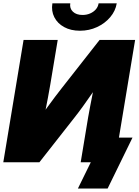

<svg xmlns="http://www.w3.org/2000/svg" viewBox="-22 -965 824 1142"><path d="M661.1 0H458L502 -265.6Q506.3 -289.6 513.7 -329.6Q521 -369.6 531.2 -419.2Q541.5 -468.8 553.7 -520L594.2 -510.7Q561 -460.9 529.8 -415.5Q498.5 -370.1 471.2 -332.3Q443.8 -294.4 420.9 -265.6L212.4 0H-2.4L118.2 -727.5H321.3L276.9 -460.9Q272 -430.7 262.9 -382.8Q253.9 -335 243.7 -284.2Q233.4 -233.4 224.1 -193.8L205.6 -247.1Q229.5 -285.2 255.4 -321.3Q281.2 -357.4 304.9 -388.4Q328.6 -419.4 346.2 -441.9L570.3 -727.5H781.7ZM453.6 -782.2Q398.9 -782.2 359.4 -804Q319.8 -825.7 301 -862.8Q282.2 -899.9 289.6 -945.3H396Q391.1 -915 411.6 -895.5Q432.1 -876 469.2 -876Q493.7 -876 514.2 -885Q534.7 -894 548.1 -909.4Q561.5 -924.8 564.5 -945.3H672.4Q665 -899.9 633.5 -862.8Q602.1 -825.7 555.2 -804Q508.3 -782.2 453.6 -782.2ZM441.4 156.2 518.1 0H471.2L495.6 -146.5H766.1L618.2 156.2Z"/></svg>

Font: Inter 28pt Black
Style: Italic
Weight: 900
Italic angle: -9.3988°
Designer: Rasmus Andersson
Foundry: rsms
Version: Version 4.001;git-66647c0bb